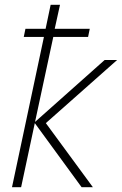

<svg xmlns="http://www.w3.org/2000/svg" viewBox="-20 -780 508 800"><path d="M30 0H68L125 -267L320 0H367L171 -267L468 -530H416L126 -272L202 -626H347L354 -660H208L230 -760H191L170 -660H86L79 -626H163Z"/></svg>

Font: Noto Sans ExtraLight
Style: Italic
Weight: 200
Italic angle: -12°
Designer: Monotype Design Team
Foundry: Monotype Imaging Inc.
Version: Version 2.013